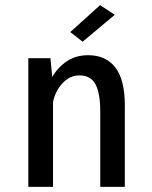

<svg xmlns="http://www.w3.org/2000/svg" viewBox="-20 -726 590 746"><path d="M90 0V-500H176L183 -427Q204 -463.5 239 -487.5Q274 -511.5 322.5 -511.5Q391.5 -511.5 428.2 -463.8Q465 -416 465 -316.5V0H369.5V-293.5Q369.5 -364 351 -398.5Q332.5 -433 288.5 -433Q251 -433 222.8 -402.5Q194.5 -372 186 -329V0ZM301 -564 253 -601.5 369 -706 426 -668.5Z"/></svg>

Font: Trispace SemiCondensed
Style: Regular
Weight: 400
Width: 4
Designer: Tyler Finck
Foundry: Etcetera Type Company
Version: Version 1.210; ttfautohint (v1.8.3)